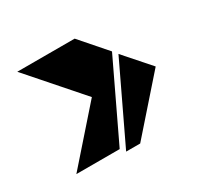

<svg xmlns="http://www.w3.org/2000/svg" viewBox="-107 -690 733 710"><g transform="rotate(-30 259.5 -335.5)"><path d="M287 -564H42L234 -345L42 -127H227L383 -454ZM303 -107 495 -325 399 -434 243 -107Z"/></g></svg>

Font: Poppins STUK1
Style: Regular
Weight: 400
Designer: Jonny Pinhorn (original), Sammy Jo Hughes (modified version)
Foundry: Type Mafia
Version: Version 1.002;hotconv 1.0.109;makeotfexe 2.5.65596